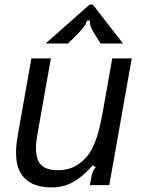

<svg xmlns="http://www.w3.org/2000/svg" viewBox="-20 -808 623 838"><path d="M59 -77Q50 -104 50 -141Q50 -178 58 -220L117 -553H202L143 -220Q137 -187 137 -161Q137 -119 153 -96Q175 -65 233 -65Q297 -65 341 -106Q373 -134 393 -183Q413 -232 428 -317L470 -553H555L457 0H372L379 -36Q383 -62 398 -78L386 -87Q339 -35 297.5 -12.5Q256 10 206 10Q90 10 59 -77ZM179 -618 371 -788H385L517 -618H419L392 -661Q369 -696 373 -718H359Q357 -706 347.5 -693Q338 -680 320 -661L277 -618Z"/></svg>

Font: Open Sauce Sans
Style: Italic
Weight: 400
Italic angle: -10°
Designer: Alfredo Marco Pradil
Foundry: Creative Sauce Fz LLC
Version: Version 1.477